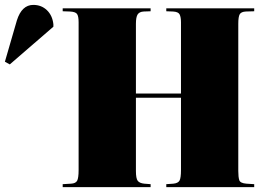

<svg xmlns="http://www.w3.org/2000/svg" viewBox="-219 -764 1095 784"><path d="M37 0V-12L71 -14Q90 -15 96 -26Q102 -37 102 -70V-673Q102 -698 95.5 -707Q89 -716 66 -717L37 -718V-730H396V-718L368 -717Q350 -716 343 -705Q336 -694 336 -667V-382H520V-673Q520 -694 514.5 -705Q509 -716 487 -717L460 -718V-730H819V-718L785 -717Q766 -716 760 -706Q754 -696 754 -667V-66Q754 -41 758 -28.5Q762 -16 787 -14L819 -12V0H460V-12L489 -14Q508 -16 514 -26.5Q520 -37 520 -70V-365H336V-66Q336 -35 343.5 -25.5Q351 -16 370 -14L396 -12V0ZM-179 -501 -199 -512 -150 -681Q-130 -744 -83 -744Q-50 -744 -27.5 -722.5Q-5 -701 -1 -665V-655Z"/></svg>

Font: Display Black
Style: Regular
Weight: 900
Designer: Latin by Veronika Burian and Jose Scaglione. Greek by Irene Vlachou. Cyrillic by Vera Evstafieva.
Foundry: TypeTogether
Version: Version 3.002